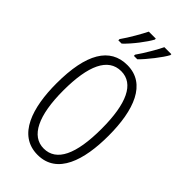

<svg xmlns="http://www.w3.org/2000/svg" viewBox="-289 -1024 1109 1109"><g transform="rotate(45 265.5 -469.0)"><path d="M402 -940V-948H345C330 -916 287 -841 256 -798V-788H284C322 -825 383 -903 402 -940ZM275 -940V-948H218C201 -914 162 -844 129 -798V-788H156C199 -828 255 -902 275 -940ZM479 -358C479 -567 421 -724 267 -724C126 -724 52 -603 52 -359C52 -165 104 10 267 10C427 10 479 -159 479 -358ZM109 -358C109 -562 160 -674 267 -674C370 -674 422 -564 422 -358C422 -149 370 -41 266 -41C164 -41 109 -154 109 -358Z"/></g></svg>

Font: Noto Sans Myanmar UI ExtraCondensed Light
Style: Regular
Weight: 300
Width: 2
Designer: Monotype Design Team
Foundry: Monotype Imaging Inc.
Version: Version 2.103